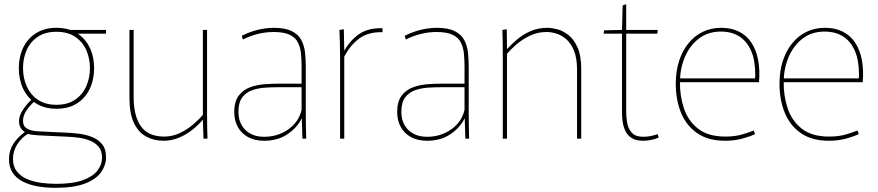

<svg xmlns="http://www.w3.org/2000/svg" viewBox="-20 -663 4196 918"><path d="M250 -143Q193 -143 152.5 -168.5Q112 -194 91 -238Q70 -282 70 -337Q70 -392 91 -435.5Q112 -479 152.5 -504.5Q193 -530 250 -530Q308 -530 348 -504.5Q388 -479 409 -435.5Q430 -392 430 -337Q430 -282 409 -238Q388 -194 348 -168.5Q308 -143 250 -143ZM250 -162Q304 -162 339.5 -186.5Q375 -211 392.5 -251Q410 -291 410 -337Q410 -384 392.5 -423.5Q375 -463 339.5 -487Q304 -511 250 -511Q196 -511 160.5 -487Q125 -463 107.5 -423.5Q90 -384 90 -337Q90 -291 107.5 -251Q125 -211 160.5 -186.5Q196 -162 250 -162ZM245 235Q200 235 160 228Q120 221 89 205Q58 189 40.5 163Q23 137 23 99Q23 58 43 26Q63 -6 98 -31V-32Q86 -40 78.5 -52.5Q71 -65 71 -84Q71 -110 89.5 -138Q108 -166 132 -188L147 -180Q122 -158 106 -134Q90 -110 90 -85Q90 -60 108.5 -48.5Q127 -37 163 -35L310 -28Q329 -27 358.5 -23.5Q388 -20 417.5 -9Q447 2 467 25Q487 48 487 89Q487 126 464 159.5Q441 193 388 214Q335 235 245 235ZM248 216Q328 216 376 198.5Q424 181 446 152.5Q468 124 468 91Q468 58 451.5 38.5Q435 19 409.5 9Q384 -1 357 -4.5Q330 -8 309 -9L162 -16Q137 -18 126 -20Q115 -22 106 -26L117 -25Q83 -6 62.5 27Q42 60 42 97Q42 133 60.5 156.5Q79 180 109 193Q139 206 175.5 211Q212 216 248 216ZM310 -520H487V-502H344Z M762 10Q715 10 678 -10.5Q641 -31 620 -76Q599 -121 599 -193V-520H619V-200Q619 -108 654 -59Q689 -10 765 -10Q804 -10 839 -26.5Q874 -43 902.5 -67Q931 -91 950 -114V-520H970V-120Q970 -84 970.5 -56Q971 -28 972 0H953L950 -90H949Q930 -67 901 -43.5Q872 -20 836.5 -5Q801 10 762 10Z M1243 10Q1198 10 1166 -7.5Q1134 -25 1117 -56Q1100 -87 1100 -127Q1100 -178 1121.5 -206Q1143 -234 1176.5 -246Q1210 -258 1246.5 -260.5Q1283 -263 1313 -263H1422V-345Q1422 -378 1419 -407.5Q1416 -437 1404 -460.5Q1392 -484 1364.5 -497Q1337 -510 1288 -510Q1249 -510 1212 -500.5Q1175 -491 1141 -474L1136 -492Q1164 -506 1191 -514.5Q1218 -523 1243 -526.5Q1268 -530 1288 -530Q1344 -530 1375.5 -514Q1407 -498 1421 -471Q1435 -444 1438.5 -411.5Q1442 -379 1442 -346V-134Q1442 -106 1442.5 -69Q1443 -32 1444 0H1426L1423 -96H1422Q1400 -52 1354 -21Q1308 10 1243 10ZM1243 -9Q1308 -9 1358.5 -44.5Q1409 -80 1422 -138V-246H1310Q1282 -246 1249 -244Q1216 -242 1186.5 -232Q1157 -222 1138.5 -197.5Q1120 -173 1120 -129Q1120 -74 1153.5 -41.5Q1187 -9 1243 -9Z M1606 0V-392Q1606 -430 1605 -460.5Q1604 -491 1603 -520L1624 -523L1626 -422H1627Q1654 -470 1697 -500Q1740 -530 1809 -528V-509Q1742 -511 1698.5 -479.5Q1655 -448 1626 -392V0Z M2022 10Q1977 10 1945 -7.5Q1913 -25 1896 -56Q1879 -87 1879 -127Q1879 -178 1900.5 -206Q1922 -234 1955.5 -246Q1989 -258 2025.5 -260.5Q2062 -263 2092 -263H2201V-345Q2201 -378 2198 -407.5Q2195 -437 2183 -460.5Q2171 -484 2143.5 -497Q2116 -510 2067 -510Q2028 -510 1991 -500.5Q1954 -491 1920 -474L1915 -492Q1943 -506 1970 -514.5Q1997 -523 2022 -526.5Q2047 -530 2067 -530Q2123 -530 2154.5 -514Q2186 -498 2200 -471Q2214 -444 2217.5 -411.5Q2221 -379 2221 -346V-134Q2221 -106 2221.5 -69Q2222 -32 2223 0H2205L2202 -96H2201Q2179 -52 2133 -21Q2087 10 2022 10ZM2022 -9Q2087 -9 2137.5 -44.5Q2188 -80 2201 -138V-246H2089Q2061 -246 2028 -244Q1995 -242 1965.5 -232Q1936 -222 1917.5 -197.5Q1899 -173 1899 -129Q1899 -74 1932.5 -41.5Q1966 -9 2022 -9Z M2384 -400Q2384 -436 2383.5 -464Q2383 -492 2382 -520L2403 -523L2404 -430H2406Q2425 -451 2452.5 -474.5Q2480 -498 2516.5 -514Q2553 -530 2598 -530Q2618 -530 2645 -523Q2672 -516 2698 -495.5Q2724 -475 2741.5 -436Q2759 -397 2759 -333V0H2739V-329Q2739 -385 2724.5 -420.5Q2710 -456 2687.5 -475.5Q2665 -495 2640 -502.5Q2615 -510 2594 -510Q2551 -510 2515 -493Q2479 -476 2451 -452Q2423 -428 2404 -406V0H2384Z M3055 10Q3020 10 2999.5 -3.5Q2979 -17 2969.5 -38Q2960 -59 2957 -81Q2954 -103 2954 -121V-502H2866L2868 -518L2954 -520L2957 -637L2974 -643V-520H3125L3123 -502H2974V-127Q2974 -104 2978.5 -76.5Q2983 -49 3000.5 -29Q3018 -9 3056 -9Q3075 -9 3093.5 -13Q3112 -17 3125 -22L3129 -5Q3113 2 3094 6Q3075 10 3055 10Z M3447 10Q3365 10 3312.5 -27Q3260 -64 3235.5 -125.5Q3211 -187 3211 -262Q3211 -323 3227 -372Q3243 -421 3272 -456.5Q3301 -492 3340.5 -511Q3380 -530 3428 -530Q3477 -530 3513 -512Q3549 -494 3572 -460Q3595 -426 3604.5 -378Q3614 -330 3609 -270H3226L3231 -274Q3230 -205 3250 -145Q3270 -85 3318 -47.5Q3366 -10 3448 -10Q3496 -10 3531.5 -21Q3567 -32 3584 -39L3590 -22Q3571 -12 3532 -1Q3493 10 3447 10ZM3227 -288H3590Q3591 -294 3591 -299.5Q3591 -305 3591 -307Q3591 -374 3571.5 -419.5Q3552 -465 3515.5 -488.5Q3479 -512 3426 -512Q3365 -512 3321.5 -478.5Q3278 -445 3255 -391Q3232 -337 3231 -275Z M3943 10Q3861 10 3808.5 -27Q3756 -64 3731.5 -125.5Q3707 -187 3707 -262Q3707 -323 3723 -372Q3739 -421 3768 -456.5Q3797 -492 3836.5 -511Q3876 -530 3924 -530Q3973 -530 4009 -512Q4045 -494 4068 -460Q4091 -426 4100.5 -378Q4110 -330 4105 -270H3722L3727 -274Q3726 -205 3746 -145Q3766 -85 3814 -47.5Q3862 -10 3944 -10Q3992 -10 4027.5 -21Q4063 -32 4080 -39L4086 -22Q4067 -12 4028 -1Q3989 10 3943 10ZM3723 -288H4086Q4087 -294 4087 -299.5Q4087 -305 4087 -307Q4087 -374 4067.5 -419.5Q4048 -465 4011.5 -488.5Q3975 -512 3922 -512Q3861 -512 3817.5 -478.5Q3774 -445 3751 -391Q3728 -337 3727 -275Z"/></svg>

Font: Murecho Thin Thin
Style: Regular
Weight: 250
Version: Version 1.010